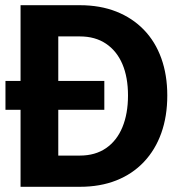

<svg xmlns="http://www.w3.org/2000/svg" viewBox="-20 -718 690 738"><path d="M1 -296V-407H381V-296ZM59 0V-698H287Q365 -698 427 -673.5Q489 -649 533 -603.5Q577 -558 600 -494Q623 -430 623 -351Q623 -271 600 -206.5Q577 -142 533 -95.5Q489 -49 427 -24.5Q365 0 287 0ZM204 -120H287Q346 -120 387.5 -148.5Q429 -177 450.5 -229Q472 -281 472 -351Q472 -421 450.5 -471.5Q429 -522 387.5 -550Q346 -578 287 -578H204Z"/></svg>

Font: Azeret Mono Thin SemiBold
Style: Regular
Weight: 600
Version: Version 1.002